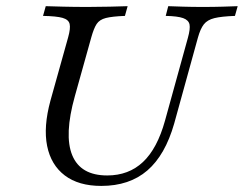

<svg xmlns="http://www.w3.org/2000/svg" viewBox="-20 -591 790 622"><path d="M308.1 11.3Q234.7 11.3 189.9 -22.6Q145.2 -56.5 132.7 -118.1Q120.2 -179.8 143.5 -265.3L200.8 -470.2Q208.9 -499.2 205.6 -513.3Q202.4 -527.4 182.7 -533.1Q162.9 -538.7 119.4 -539.5L128.2 -571Q150.8 -570.2 185.9 -569.4Q221 -568.5 264.5 -568.5Q302.4 -568.5 335.5 -569.4Q368.5 -570.2 393.5 -571L384.7 -539.5Q343.5 -537.9 323 -532.7Q302.4 -527.4 293.1 -513.3Q283.9 -499.2 275.8 -470.2L222.6 -279.8Q187.1 -153.2 214.1 -87.9Q241.1 -22.6 327.4 -22.6Q396.8 -22.6 443.1 -66.1Q489.5 -109.7 514.5 -200L588.7 -468.5Q596.8 -497.6 594 -511.7Q591.1 -525.8 573.4 -532.3Q555.6 -538.7 516.9 -539.5L525 -571Q544.4 -570.2 573.4 -569.4Q602.4 -568.5 637.1 -568.5Q672.6 -568.5 701.6 -569.4Q730.6 -570.2 750 -571L741.1 -539.5Q697.6 -537.9 674.6 -532.3Q651.6 -526.6 640.3 -512.1Q629 -497.6 621 -468.5L544.4 -191.1Q515.3 -88.7 457.3 -38.7Q399.2 11.3 308.1 11.3Z"/></svg>

Font: Playfair 5pt SemiExpanded Light 12pt
Style: Italic
Weight: 300
Italic angle: -15.6°
Version: Version 2.000;gftools[0.9.28]